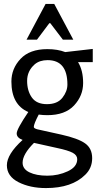

<svg xmlns="http://www.w3.org/2000/svg" viewBox="-20 -715 509 977"><path d="M221 -129Q198 -129 177 -132Q152 -84 152 -69Q152 -62 170 -57L292 -30Q377 -11 413 14.5Q449 40 449 90Q449 140 414 174Q346 242 214 242Q133 242 74 212Q15 182 15 126Q15 70 95 -3Q65 -14 65 -36Q65 -58 124 -145Q38 -182 38 -300Q38 -366 84.5 -415.5Q131 -465 221 -465Q273 -465 312 -450L452 -466V-399H377Q403 -357 403 -292.5Q403 -228 357 -178.5Q311 -129 221 -129ZM323 -285Q323 -409 222 -409Q182 -409 157 -388Q118 -354 118 -303.5Q118 -253 142 -219Q166 -185 219 -185Q272 -185 297.5 -217.5Q323 -250 323 -285ZM95 113Q95 145 130 162Q165 179 221 179Q277 179 325 156.5Q373 134 373 95Q373 75 350 62.5Q327 50 270 38L153 12Q95 70 95 113ZM353 -513H300L236 -597H231L168 -513H115L212 -695H256Z"/></svg>

Font: Average Sans
Style: Regular
Weight: 400
Designer: Eduardo Rodriguez Tunni
Foundry: Eduardo Rodriguez Tunni
Version: Version 1.002